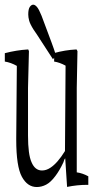

<svg xmlns="http://www.w3.org/2000/svg" viewBox="-27 -793 400 804"><path d="M41 -208V-214.8Q42 -370.6 43.5 -517.1Q18.6 -531.2 -6.8 -535.2Q-6.8 -557.6 -6.8 -570.3Q41.5 -583 89.4 -585.9Q91.8 -587.4 94.2 -578.6Q92.3 -506.8 90.3 -424.8Q90.3 -330.1 90.3 -225.6Q90.3 -146.5 105 -113.8Q119.6 -79.1 148.9 -79.1Q166.5 -79.1 183.6 -90.3Q213.9 -109.9 245.1 -160.6Q246.1 -344.2 247.6 -518.1Q222.7 -531.7 199.7 -535.2Q199.7 -557.6 199.7 -570.8Q245.1 -583.5 292 -585.9Q294.4 -586.9 297.4 -578.6Q295.9 -506.8 294.4 -424.8Q294.4 -252.9 294.4 -71.3Q318.8 -67.9 342.8 -54.7Q342.8 -42 342.8 -19Q340.8 -19 338.4 -19Q296.4 -19 253.9 -10.3Q250 -74.7 246.1 -129.9Q242.2 -126.5 238.3 -112.8Q222.2 -78.6 205.1 -56.2Q185.5 -29.8 166.3 -19.8Q147 -9.8 127 -9.8Q87.9 -9.8 64.5 -53Q41 -96.2 41 -208ZM147 -727.1Q160.2 -691.4 189 -614.7Q198.7 -588.9 207.5 -561L194.8 -544.9Q158.2 -601.1 142.1 -626Q128.4 -647.9 113.3 -669.4Q98.6 -692.9 95 -707Q91.3 -721.2 91.3 -732.4Q91.3 -754.9 97.9 -764.2Q104.5 -773.4 112.1 -773.4Q119.6 -773.4 127.9 -763.7Q136.2 -753.9 147 -727.1Z"/></svg>

Font: Scarab Serif
Style: Condensed-Light
Weight: 300
Designer: John Roberts
Foundry: Scarab
Version: 1.0